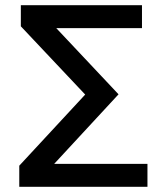

<svg xmlns="http://www.w3.org/2000/svg" viewBox="-20 -717 640 737"><path d="M54 0H546V-88H188L435 -355L196 -609H525V-697H60V-616L307 -354L54 -81Z"/></svg>

Font: CommitMono
Style: 500Regular
Weight: 500
Monospace: yes
Designer: Eigil Nikolajsen
Foundry: Eigil Nikolajsen
Version: Version 1.143